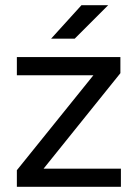

<svg xmlns="http://www.w3.org/2000/svg" viewBox="-20 -720 531 740"><path d="M45 0V-64L340 -430H45V-500H444V-438L148 -70H446V0ZM177 -571 294 -700H397L268 -571Z"/></svg>

Font: Figtree Light
Style: Regular
Weight: 400
Version: Version 2.002